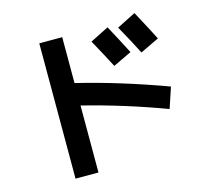

<svg xmlns="http://www.w3.org/2000/svg" viewBox="-118 -929 1236 1132"><g transform="rotate(-15 500.0 -363.5)"><path d="M713 -574 600 -520Q560 -597 507 -693L620 -750Q665 -668 713 -574ZM890 -610 775 -555Q733 -638 680 -732L795 -790Q859 -672 890 -610ZM207 -763H347V-483Q607 -420 891 -316L849 -190Q599 -283 347 -346V63H207Z"/></g></svg>

Font: Mplus 1p Bold
Style: Bold
Weight: 700
Version: Version 1.061